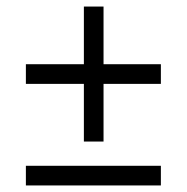

<svg xmlns="http://www.w3.org/2000/svg" viewBox="-20 -565 570 586"><path d="M236 -369V-545H296V-369H471V-309H296V-133H236V-309H59V-369ZM59 -59H471V1H59Z"/></svg>

Font: Spirax
Style: Regular
Weight: 400
Designer: Brenda Gallo (gbrenda1987@gmail.com)
Foundry: Brenda Gallo
Version: Version 1.002